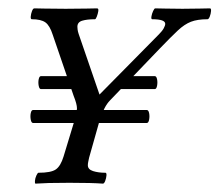

<svg xmlns="http://www.w3.org/2000/svg" viewBox="-20 -437 525 459"><path d="M65 2Q63 2 63.5 -4.5Q64 -11 67 -17.5Q70 -24 72 -24Q102 -24 113.5 -32Q125 -40 132 -63L156 -142Q160 -155 162 -164.5Q164 -174 164 -178Q164 -183 162 -190.5Q160 -198 156 -208L106 -354Q99 -376 88.5 -383.5Q78 -391 56 -391Q53 -391 53.5 -397.5Q54 -404 56.5 -410.5Q59 -417 62 -417Q69 -417 87 -416.5Q105 -416 137 -416Q169 -416 187 -416.5Q205 -417 212 -417Q216 -417 215 -410.5Q214 -404 211.5 -397.5Q209 -391 207 -391Q188 -391 176.5 -387.5Q165 -384 165 -373Q165 -371 165.5 -366.5Q166 -362 168 -356L223 -196L210 -203L360 -355Q368 -363 371.5 -369.5Q375 -376 375 -380Q375 -391 344 -391Q341 -391 342 -397.5Q343 -404 346 -410.5Q349 -417 351 -417Q359 -417 375 -416.5Q391 -416 416 -416Q442 -416 458 -416.5Q474 -417 482 -417Q485 -417 484.5 -410.5Q484 -404 481.5 -397.5Q479 -391 476 -391Q452 -391 436.5 -385Q421 -379 405 -364Q389 -349 363 -322L243 -197Q236 -190 230 -178.5Q224 -167 219 -152L193 -60Q192 -55 191 -50.5Q190 -46 190 -42Q190 -32 202.5 -28Q215 -24 232 -24Q235 -24 234.5 -17.5Q234 -11 231.5 -4.5Q229 2 226 2Q213 1 194 0.5Q175 0 146 0Q115 0 97 0.5Q79 1 65 2ZM59 -143Q55 -143 53.5 -151Q52 -159 53.5 -166.5Q55 -174 59 -174H331Q335 -174 336.5 -166.5Q338 -159 336.5 -151Q335 -143 331 -143ZM78 -224Q74 -224 72.5 -232Q71 -240 72.5 -247.5Q74 -255 78 -255H171L181 -224ZM249 -224 277 -255H350Q354 -255 355.5 -247.5Q357 -240 355.5 -232Q354 -224 350 -224Z"/></svg>

Font: Junicode VF
Style: Italic
Weight: 400
Italic angle: -11°
Designer: Peter S. Baker
Version: Version 2.209